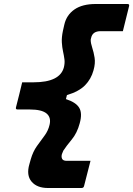

<svg xmlns="http://www.w3.org/2000/svg" viewBox="-20 -780 667 961"><path d="M379 -163Q366 -114 339 -81.5Q312 -49 297 -26Q293 -18 290 -9Q286 5 291 15Q296 25 314 25H433Q425 58 417 87.5Q409 117 401 150Q399 161 388 161H220Q165 161 138 129Q111 97 127 42L134 17Q145 -21 164.5 -48.5Q184 -76 202.5 -100.5Q221 -125 228 -155Q237 -192 213 -212Q189 -232 129 -232H68Q57 -232 60 -243Q68 -275 76 -306Q84 -337 91 -368H148Q281 -368 300 -444Q305 -465 302.5 -483.5Q300 -502 295.5 -522.5Q291 -543 289.5 -568Q288 -593 295 -626L302 -657Q313 -705 352.5 -732.5Q392 -760 459 -760H618Q629 -760 626 -749Q618 -716 610.5 -686.5Q603 -657 595 -624H484Q443 -624 436 -590Q434 -584 434 -580Q434 -564 441.5 -541.5Q449 -519 453.5 -491Q458 -463 448 -428Q436 -384 405.5 -353Q375 -322 315 -304L310 -284Q360 -268 376.5 -240.5Q393 -213 379 -163Z"/></svg>

Font: Recursive Sn Lnr St XBd
Style: Italic
Weight: 800
Italic angle: -15°
Version: Version 1.079;hotconv 1.0.112;makeotfexe 2.5.65598; ttfautoh